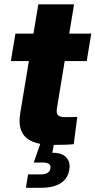

<svg xmlns="http://www.w3.org/2000/svg" viewBox="-20 -681 450 905"><path d="M410.2 -522.5 388.7 -393.1H31.2L52.7 -522.5ZM160.6 -660.6H329.1L248.5 -171.9Q244.6 -147.9 252.9 -138.4Q261.2 -128.9 288.1 -128.9Q299.8 -128.9 317.9 -129.2Q335.9 -129.4 344.2 -129.9L327.6 -1.5Q311 0.5 284.2 1.2Q257.3 2 229.5 2Q138.2 2 100.6 -34.4Q63 -70.8 75.2 -146.5ZM102.1 204.1 112.3 141.1H171.9Q192.9 141.1 204.1 134Q215.3 127 217.8 112.8Q220.2 99.1 211.2 92Q202.1 85 181.2 85H139.2L175.8 -20.5H237.3L233.9 0L226.6 39.1Q271.5 38.6 292.2 60.8Q313 83 306.6 118.7Q299.8 161.1 265.9 182.6Q231.9 204.1 174.3 204.1Z"/></svg>

Font: Inter 28pt ExtraBold
Style: Italic
Weight: 800
Italic angle: -9.3988°
Designer: Rasmus Andersson
Foundry: rsms
Version: Version 4.001;git-66647c0bb